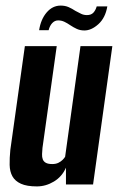

<svg xmlns="http://www.w3.org/2000/svg" viewBox="-20 -660 426 687"><path d="M112 7Q76 7 55 -2.5Q34 -12 24.5 -29Q15 -46 14.5 -70Q14 -94 17 -124L69 -495H183L132 -131Q131 -119 130.5 -108.5Q130 -98 133 -90Q136 -82 144 -77.5Q152 -73 167 -73Q180 -73 189 -77.5Q198 -82 204 -88Q210 -94 213 -99L268 -495H382L313 0H216V-60Q202 -28 173 -10.5Q144 7 112 7ZM282 -551Q267 -551 255 -556.5Q243 -562 231 -570Q221 -577 210.5 -582Q200 -587 188 -587Q176 -587 167 -577.5Q158 -568 154 -552H120Q126 -591 147 -615.5Q168 -640 197 -640Q213 -640 225.5 -634.5Q238 -629 250 -621Q261 -615 270.5 -610.5Q280 -606 291 -606Q306 -606 314 -614.5Q322 -623 326 -637H364Q357 -596 332 -573.5Q307 -551 282 -551Z"/></svg>

Font: Alumni Sans
Style: Bold Italic
Weight: 700
Italic angle: -8°
Designer: Robert E. Leuschke
Foundry: Robert E. Leuschke
Version: Version 1.016